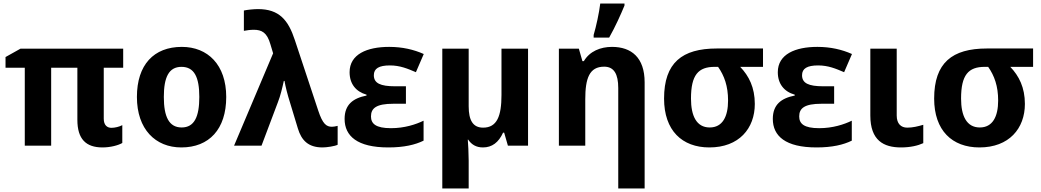

<svg xmlns="http://www.w3.org/2000/svg" viewBox="-20 -817 5837 1077"><path d="M605 -100C581 -100 562 -115 562 -151V-437H671V-544H95L11 -497V-437H119V0H267V-437H414V-145C414 -37 462 10 555 10C600 10 644 -2 666 -15V-115C649 -106 625 -100 605 -100Z M1249 -273C1249 -454 1145 -554 1000 -554C843 -554 748 -454 748 -273C748 -92 852 10 997 10C1153 10 1249 -92 1249 -273ZM899 -273C899 -384 927 -442 998 -442C1070 -442 1098 -384 1098 -273C1098 -162 1070 -102 999 -102C928 -102 899 -162 899 -273Z M1293 0H1447L1539 -244C1553 -279 1564 -326 1572 -363H1576C1581 -332 1593 -285 1607 -241L1651 -96C1671 -30 1709 10 1789 10C1813 10 1859 3 1874 -5V-111C1862 -108 1851 -106 1842 -106C1811 -106 1790 -121 1765 -197L1634 -592C1597 -705 1546 -766 1427 -766C1404 -766 1365 -762 1348 -758V-644C1364 -647 1384 -650 1403 -650C1448 -650 1478 -635 1497 -568L1512 -518Z M2257 -333H2196C2114 -333 2077 -350 2077 -395C2077 -433 2106 -450 2167 -450C2224 -450 2266 -432 2313 -412L2357 -514C2301 -539 2237 -554 2163 -554C2039 -554 1941 -513 1941 -412C1941 -347 1976 -303 2036 -286V-281C1960 -266 1913 -230 1913 -150C1913 -54 1984 10 2158 10C2247 10 2309 -5 2356 -28V-140C2313 -119 2249 -98 2173 -98C2088 -98 2061 -123 2061 -164C2061 -210 2091 -235 2186 -235H2257Z M2942 -544H2793V-284C2793 -166 2768 -101 2690 -101C2633 -101 2609 -142 2609 -221V-544H2461V240H2609V84C2609 45 2606 -13 2604 -34H2606C2625 -6 2651 10 2689 10C2740 10 2777 -18 2802 -73H2808L2829 0H2942Z M3310 -606H3397C3432 -668 3462 -735 3483 -786V-797H3347C3341 -746 3324 -668 3310 -621ZM3413 -554C3349 -554 3288 -530 3255 -474H3247L3227 -544H3115V0H3263V-260C3263 -378 3286 -443 3369 -443C3424 -443 3448 -402 3448 -323V240H3596V-355C3596 -495 3521 -554 3413 -554Z M4214 -234C4214 -326 4181 -391 4132 -442H4260V-545H4001C3806 -545 3705 -465 3705 -264C3705 -85 3806 10 3959 10C4125 10 4214 -96 4214 -234ZM3856 -264C3856 -397 3897 -442 3989 -442H4008C4043 -392 4064 -334 4064 -253C4064 -163 4033 -102 3961 -102C3887 -102 3856 -167 3856 -264Z M4659 -333H4598C4516 -333 4479 -350 4479 -395C4479 -433 4508 -450 4569 -450C4626 -450 4668 -432 4715 -412L4759 -514C4703 -539 4639 -554 4565 -554C4441 -554 4343 -513 4343 -412C4343 -347 4378 -303 4438 -286V-281C4362 -266 4315 -230 4315 -150C4315 -54 4386 10 4560 10C4649 10 4711 -5 4758 -28V-140C4715 -119 4651 -98 4575 -98C4490 -98 4463 -123 4463 -164C4463 -210 4493 -235 4588 -235H4659Z M5010 -544H4862V-169C4862 -29 4937 10 5034 10C5086 10 5129 0 5159 -14V-117C5128 -108 5100 -101 5069 -101C5034 -101 5010 -123 5010 -169Z M5729 -234C5729 -326 5696 -391 5647 -442H5775V-545H5516C5321 -545 5220 -465 5220 -264C5220 -85 5321 10 5474 10C5640 10 5729 -96 5729 -234ZM5371 -264C5371 -397 5412 -442 5504 -442H5523C5558 -392 5579 -334 5579 -253C5579 -163 5548 -102 5476 -102C5402 -102 5371 -167 5371 -264Z"/></svg>

Font: Noto Sans Display
Style: Bold
Weight: 700
Designer: Monotype Design Team
Foundry: Monotype Imaging Inc.
Version: Version 1.900